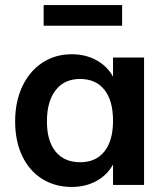

<svg xmlns="http://www.w3.org/2000/svg" viewBox="-20 -733 659 761"><path d="M551 -505V0H428V-81Q405 -39 362 -15.5Q319 8 264 8Q198 8 147 -24Q96 -56 68 -115Q40 -174 40 -252Q40 -330 68.5 -390.5Q97 -451 148 -484.5Q199 -518 264 -518Q319 -518 362 -494.5Q405 -471 428 -429V-505ZM428 -254Q428 -334 394 -377Q360 -420 297 -420Q235 -420 200.5 -375.5Q166 -331 166 -252Q166 -174 200.5 -132Q235 -90 298 -90Q360 -90 394 -133Q428 -176 428 -254ZM153 -631V-713H464V-631Z"/></svg>

Font: Muli-Bold
Style: Bold
Weight: 700
Version: Version 2.000